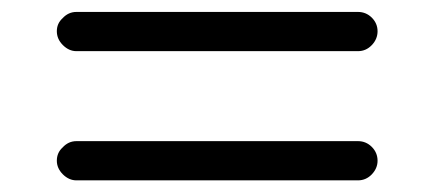

<svg xmlns="http://www.w3.org/2000/svg" viewBox="-20 -486 735 325"><path d="M109.4 -399.4H585.9Q599.6 -399.4 609.4 -409.7Q619.1 -419.9 619.1 -433.1Q619.1 -446.3 609.4 -456.1Q599.6 -465.8 585.9 -465.8H109.4Q95.7 -465.8 85.9 -455.1Q76.2 -446.3 76.2 -433.1Q76.2 -419.9 86.4 -409.7Q96.7 -399.4 109.4 -399.4ZM109.4 -180.7H585.9Q599.6 -180.7 609.4 -190.9Q619.1 -201.2 619.1 -213.9Q619.1 -227.5 609.4 -237.3Q599.6 -247.1 585.9 -247.1H109.4Q95.7 -247.1 85.9 -236.3Q76.2 -227.5 76.2 -213.9Q76.2 -201.2 86.4 -190.9Q96.7 -180.7 109.4 -180.7Z"/></svg>

Font: FakePearl
Style: Light
Weight: 350
Version: Version 1.2